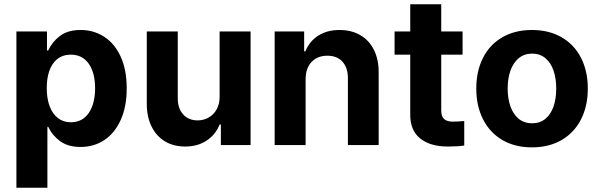

<svg xmlns="http://www.w3.org/2000/svg" viewBox="-20 -677 2797 896"><path d="M56.6 -530.3H199.2V-441.4H205.1Q223.1 -481.4 259.8 -509.3Q296.4 -537.1 356.4 -537.1Q416.5 -537.1 465.3 -506.1Q514.2 -475.1 542.7 -413.8Q571.3 -352.5 571.3 -264.6Q571.3 -178.7 543.2 -116.9Q515.1 -55.2 466.6 -23.2Q418 8.8 356.4 8.8Q297.4 8.8 260.5 -18.3Q223.6 -45.4 205.1 -85H201.2V199.2H56.6ZM310.5 -106.4Q364.7 -106.4 394.3 -149.9Q423.8 -193.4 423.8 -265.6Q423.8 -336.9 394.3 -379.4Q364.7 -421.9 310.5 -421.9Q256.8 -421.9 227.5 -380.1Q198.2 -338.4 198.2 -265.6Q198.2 -217.8 211.4 -181.9Q224.6 -146 250 -126.2Q275.4 -106.4 310.5 -106.4Z M1004.9 -530.3H1149.4V0H1010.7V-95.7H1004.9Q985.8 -48.3 944.1 -20.8Q902.3 6.8 843.8 6.8Q790.5 6.8 750.2 -17.1Q710 -41 687.5 -86.2Q665 -131.3 665 -192.4V-530.3H809.6V-217.8Q809.6 -170.9 834.7 -143.1Q859.9 -115.2 902.3 -115.2Q929.7 -115.2 953.1 -128.2Q976.6 -141.1 990.7 -166Q1004.9 -190.9 1004.9 -225.6Z M1406.2 0H1261.7V-530.3H1399.4V-437.5H1405.3Q1423.8 -484.4 1465.3 -510.7Q1506.8 -537.1 1564.5 -537.1Q1619.6 -537.1 1661.1 -513.2Q1702.6 -489.3 1725.1 -444.1Q1747.6 -398.9 1747.1 -337.9V0H1603.5V-312.5Q1603.5 -361.3 1578.1 -389.2Q1552.7 -417 1507.8 -417Q1461.4 -417 1433.8 -387.7Q1406.2 -358.4 1406.2 -306.6Z M2138.7 -421.9H2039.1V-163.1Q2039.1 -133.8 2051.8 -122.1Q2064.5 -110.4 2088.9 -109.4Q2120.1 -109.4 2146.5 -112.3V2Q2120.6 6.8 2069.3 6.8Q1987.8 6.8 1940.9 -30.8Q1894 -68.4 1894.5 -142.6V-421.9H1821.3V-530.3H1894.5V-657.2H2039.1V-530.3H2138.7Z M2202.6 -263.7Q2202.6 -345.2 2234.1 -407.2Q2265.6 -469.2 2324.5 -503.2Q2383.3 -537.1 2462.4 -537.1Q2541.5 -537.1 2600.6 -503.2Q2659.7 -469.2 2691.4 -407.2Q2723.1 -345.2 2723.1 -263.7Q2723.1 -182.1 2691.4 -119.9Q2659.7 -57.6 2600.6 -23.4Q2541.5 10.7 2462.4 10.7Q2383.3 10.7 2324.7 -23.4Q2266.1 -57.6 2234.4 -119.9Q2202.6 -182.1 2202.6 -263.7ZM2575.7 -263.7Q2575.7 -311 2563 -347.9Q2550.3 -384.8 2524.9 -405.8Q2499.5 -426.8 2463.4 -426.8Q2426.8 -426.8 2401.1 -405.8Q2375.5 -384.8 2362.3 -347.9Q2349.1 -311 2349.1 -263.7Q2349.1 -216.8 2362.3 -179.9Q2375.5 -143.1 2401.1 -122.3Q2426.8 -101.6 2463.4 -101.6Q2499.5 -101.6 2524.9 -122.3Q2550.3 -143.1 2563 -179.7Q2575.7 -216.3 2575.7 -263.7Z"/></svg>

Font: Pretendard GOV
Style: Bold
Weight: 700
Designer: Base glyphs from Inter by Rasmus Andersson; Hangeul glyphs from Noto Sans CJK(Source Han Sans) by Jang Soo-young and Kan
Foundry: Kil Hyung-jin
Version: Version 1.309